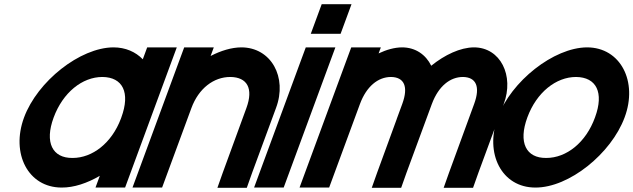

<svg xmlns="http://www.w3.org/2000/svg" viewBox="-20 -837 2995 908"><path d="M93.6 -281C157.1 -453 358.7 -612 516.1 -613C573.6 -613 621.1 -591.8 655.3 -556.6L676.1 -613H816.1L790.2 -543L694.9 -284.6L693.6 -281L597.4 -20L571.6 50H431.6L452 -5.5C392.2 29.4 329.3 50.4 271.6 50C112.6 50 30.9 -111 93.6 -281ZM233.6 -281C190.1 -163 227.8 -89 323.2 -90C417.7 -90 508.3 -160.8 551.7 -275.7L553.6 -281C597.5 -400 560.1 -472 464.4 -473C369.4 -473 277.5 -400 233.6 -281Z M976 -572.2C1024.9 -597.6 1075.3 -612.7 1121.1 -613C1262.1 -613 1340.1 -472 1285.2 -326L1172.4 -20L1147.2 51H1008.2L1033 -19L1145.2 -326C1179.5 -419 1149.1 -472 1069.4 -473C990.4 -473 919.5 -419 885.2 -326L859.4 -256L772.4 -20L746.6 50H606.6L632.4 -20L719.4 -256L745.2 -326L825.2 -543L851.1 -613H991.1Z M1519.7 -677H1449.7L1501.3 -817H1571.3H1572.3H1642.3L1590.7 -677H1520.7ZM1400.2 -543 1426.1 -613H1566.1L1540.2 -543L1347.4 -20L1321.6 50H1181.6L1207.4 -20Z M2019.4 -526.1C2083.1 -577.8 2157.1 -612.5 2221.1 -613C2347.1 -613 2412.6 -479 2362.2 -345L2242.4 -20L2217.2 51H2078.2L2103 -19L2222.2 -345C2252.8 -428 2231.1 -472 2169.4 -473C2107.9 -473 2053.6 -428.6 2022.9 -346.7L2022.2 -345L1996.4 -275L1902.4 -20L1877.2 51H1738.2L1763 -19L1856.6 -275H1856.4L1882.2 -345C1912.8 -428 1891.1 -472 1829.4 -473C1767.4 -473 1712.8 -428 1682.2 -345L1656.4 -275L1562.4 -20L1536.6 50H1396.6L1422.4 -20L1516.4 -275L1542.2 -345L1615.2 -543L1641.1 -613H1781.1L1770.5 -584.4C1808.1 -602.2 1846.1 -612.7 1881.1 -613C1945.4 -613 1993.9 -578.1 2019.4 -526.1Z M2334 -282C2397.1 -453 2598.7 -612 2756.1 -613C2915.1 -613 2997.3 -451 2934 -282C2870.9 -111 2671.2 51 2511.6 50C2352.6 50 2270.9 -111 2334 -282ZM2474 -282C2430.1 -163 2467.8 -89 2563.2 -90C2659.2 -90 2751.1 -163 2794 -282C2837.5 -400 2800.1 -472 2704.4 -473C2609.4 -473 2517.5 -400 2474 -282Z"/></svg>

Font: Nordica Plus
Style: NordicaClassicRgObl
Weight: 500
Version: Version 1.01